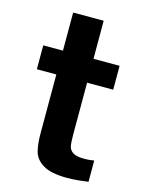

<svg xmlns="http://www.w3.org/2000/svg" viewBox="-108 -767 638 838"><g transform="rotate(15 210.5 -348.0)"><path d="M255 -420V-185Q255 -150 258.5 -133Q262 -116 278 -106Q294 -96 330 -96Q351 -96 373 -100V-4Q362 -2 333.5 1Q305 4 278 4Q205 4 169.5 -17.5Q134 -39 125 -71.5Q116 -104 116 -155V-420H28V-528H117V-700H255V-528H373V-420Z"/></g></svg>

Font: Be Vietnam
Style: Bold
Weight: 700
Designer: Gabriel Lam
Foundry: TypeRant
Version: Version 4.000